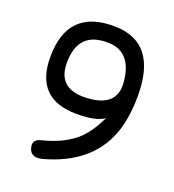

<svg xmlns="http://www.w3.org/2000/svg" viewBox="-138 -847 886 979"><g transform="rotate(20 305.0 -357.5)"><path d="M435.5 -284.7Q389.6 -189.5 334.5 -145Q267.6 -91.3 163.1 -65.9Q113.8 -54.2 129.9 -6.8Q145 37.1 204.1 21Q446.3 -45.9 517.6 -239.7Q548.8 -325.2 549.3 -445.3Q550.3 -734.4 322.3 -739.7Q61.5 -745.6 61.5 -480.5Q61.5 -253.4 287.6 -253.4Q391.6 -253.4 435.5 -284.7ZM303.7 -347.7Q151.4 -341.3 150.9 -481Q150.4 -656.7 319.8 -649.9Q444.3 -645 457.5 -485.8Q468.8 -354.5 303.7 -347.7Z"/></g></svg>

Font: Comic Relief
Style: Regular
Weight: 400
Designer: Jeff Davis
Foundry: Loudifier
Version: Version 1.200; ttfautohint (v1.8.4.7-5d5b)